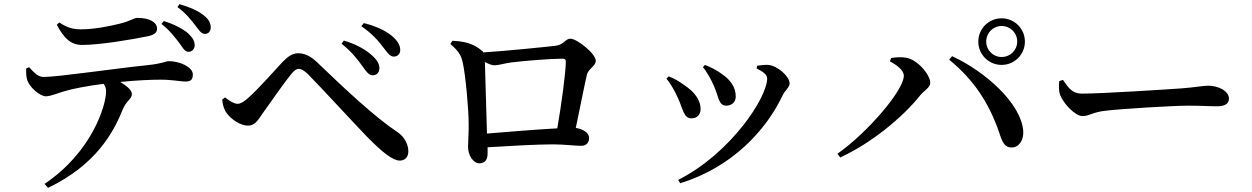

<svg xmlns="http://www.w3.org/2000/svg" viewBox="-20 -829 6020 923"><path d="M843 -621C860 -597 869 -580 885 -580C902 -579 915 -593 916 -610C916 -631 907 -647 885 -668C859 -691 817 -712 768 -728L756 -714C800 -680 823 -646 843 -621ZM918 -708C937 -684 946 -667 964 -666C984 -666 993 -680 993 -698C993 -719 982 -739 956 -758C931 -777 895 -794 843 -809L833 -795C875 -764 897 -735 918 -708ZM692 -655C724 -662 735 -674 735 -691C735 -724 696 -743 640 -743C623 -743 609 -728 555 -715C510 -704 436 -688 369 -688C336 -688 305 -694 265 -721L253 -710C287 -647 318 -613 375 -613C461 -613 614 -639 692 -655ZM211 74C443 -37 527 -195 571 -305C589 -346 614 -354 614 -377C614 -396 589 -416 558 -435C635 -443 707 -446 753 -446C806 -446 851 -437 871 -437C896 -437 907 -445 907 -471C907 -507 844 -535 791 -535C778 -535 760 -523 691 -516C535 -500 258 -459 190 -459C162 -459 143 -481 120 -506L106 -500C105 -478 106 -457 112 -441C123 -410 171 -366 201 -366C227 -367 259 -382 292 -391C323 -401 404 -417 478 -426C487 -414 490 -402 490 -390C490 -322 422 -98 194 55Z M1722 -511C1741 -484 1754 -467 1771 -467C1791 -467 1803 -480 1804 -499C1805 -520 1793 -541 1768 -563C1739 -590 1691 -617 1633 -634L1622 -619C1672 -579 1700 -542 1722 -511ZM1822 -602C1843 -574 1855 -557 1873 -557C1892 -557 1904 -570 1904 -589C1904 -613 1889 -636 1862 -658C1833 -681 1790 -703 1729 -718L1717 -703C1770 -667 1801 -630 1822 -602ZM1048 -350C1051 -323 1057 -302 1070 -285C1093 -253 1138 -225 1172 -225C1205 -225 1220 -251 1242 -283C1275 -330 1349 -435 1380 -473C1396 -492 1406 -498 1416 -498C1428 -498 1441 -491 1461 -472C1525 -407 1684 -234 1745 -171C1818 -97 1868 -57 1902 -57C1927 -57 1943 -74 1943 -102C1943 -136 1923 -172 1892 -193C1782 -266 1636 -403 1504 -530C1471 -561 1443 -573 1413 -573C1386 -573 1364 -557 1340 -533C1309 -500 1223 -402 1174 -359C1152 -339 1136 -330 1122 -330C1107 -330 1084 -342 1062 -361Z M2155 -633 2145 -618C2180 -587 2196 -567 2204 -531C2219 -465 2233 -299 2233 -235C2234 -196 2230 -148 2230 -124C2230 -81 2256 -44 2284 -44C2314 -44 2324 -64 2324 -92V-121C2437 -128 2562 -135 2639 -135C2691 -135 2744 -128 2773 -128C2800 -128 2812 -144 2812 -166C2812 -191 2782 -209 2748 -214C2768 -309 2789 -417 2801 -468C2808 -500 2844 -510 2844 -537C2844 -571 2754 -643 2722 -643C2698 -643 2691 -614 2651 -609C2610 -604 2402 -583 2303 -577C2303 -580 2301 -582 2298 -584C2253 -623 2208 -630 2155 -633ZM2311 -531C2328 -522 2344 -515 2357 -515C2376 -515 2407 -525 2439 -529C2493 -536 2629 -547 2686 -547C2696 -547 2700 -542 2700 -533C2700 -483 2679 -325 2659 -212C2564 -207 2419 -195 2321 -187Z M3359 -506C3377 -486 3399 -446 3411 -418C3436 -364 3433 -321 3472 -321C3495 -321 3517 -336 3517 -365C3517 -411 3490 -447 3449 -474C3424 -493 3400 -504 3369 -517ZM3250 52C3499 -25 3663 -202 3743 -372C3754 -395 3776 -409 3776 -428C3776 -461 3718 -514 3672 -517C3655 -518 3634 -515 3620 -513L3617 -500C3650 -484 3668 -469 3668 -452C3668 -360 3493 -92 3240 36ZM3184 -451C3203 -427 3221 -398 3238 -360C3264 -305 3266 -260 3304 -260C3333 -260 3348 -280 3348 -305C3348 -347 3319 -388 3269 -420C3252 -433 3224 -451 3195 -462Z M4683 -629C4683 -567 4733 -517 4795 -517C4857 -517 4907 -567 4907 -629C4907 -691 4857 -741 4795 -741C4733 -741 4683 -691 4683 -629ZM4721 -629C4721 -671 4754 -704 4795 -704C4837 -704 4870 -671 4870 -629C4870 -588 4837 -555 4795 -555C4754 -555 4721 -588 4721 -629ZM4258 -534C4291 -517 4325 -491 4325 -465C4325 -395 4151 -192 4006 -90L4019 -72C4167 -140 4317 -262 4404 -371C4424 -395 4452 -408 4452 -431C4452 -469 4390 -545 4333 -552C4309 -556 4281 -553 4264 -550ZM4844 -120C4878 -120 4902 -155 4899 -199C4889 -333 4715 -486 4557 -559L4543 -542C4663 -444 4735 -332 4783 -193C4798 -146 4810 -119 4844 -120Z M5090 -445 5072 -439C5070 -417 5069 -392 5077 -371C5094 -329 5149 -271 5184 -271C5218 -271 5231 -290 5297 -297C5373 -306 5621 -321 5691 -321C5758 -321 5793 -318 5831 -318C5869 -318 5888 -331 5888 -355C5888 -391 5838 -417 5788 -417C5763 -417 5725 -409 5658 -404C5603 -400 5281 -379 5182 -379C5133 -379 5116 -408 5090 -445Z"/></svg>

Font: Noto Serif CJK KR SemiBold
Style: Regular
Weight: 600
Designer: Ryoko NISHIZUKA 西塚涼子 (kana & ideographs); Frank Grießhammer (Latin, Greek & Cyrillic); Wenlong ZHANG 张文龙 (bopomofo); San
Foundry: Adobe
Version: Version 2.001;hotconv 1.1.0;makeotfexe 2.6.0